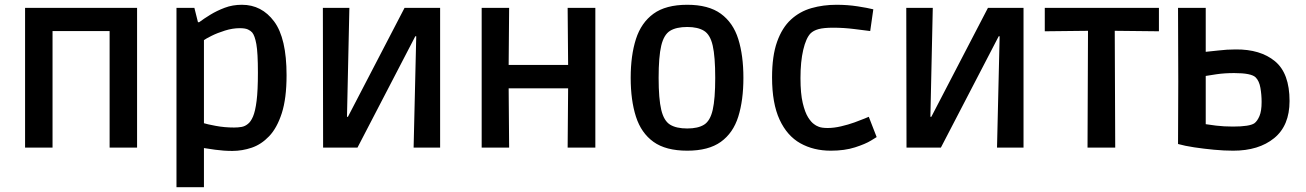

<svg xmlns="http://www.w3.org/2000/svg" viewBox="-20 -618 5469 804"><path d="M85 0V-585H554V0H439V-488H320H200V0Z M719 166V-585H794L809 -525H814Q834 -540 861 -556.5Q888 -573 921 -585.5Q954 -598 993 -598Q1076 -598 1128 -528Q1180 -458 1180 -303Q1180 -206 1160 -144Q1140 -82 1107 -47.5Q1074 -13 1034 0.5Q994 14 953 14Q917 14 881 9Q845 4 834 2V166ZM960 -84Q977 -84 991.5 -86.5Q1006 -89 1018 -99Q1030 -108 1039.5 -130Q1049 -152 1054.5 -195.5Q1060 -239 1060 -314Q1060 -397 1053.5 -433Q1047 -469 1036 -482Q1030 -489 1018.5 -494.5Q1007 -500 984 -500Q954 -500 922 -490Q890 -480 866 -468Q842 -456 834 -450V-102Q846 -98 883 -91Q920 -84 960 -84Z M1333 0 1332 -585H1443L1433 -129H1437L1674 -585H1823V0H1712L1723 -466H1719L1477 0Z M1997 0V-585H2112L2110 -346H2359L2357 -585H2473V0H2357L2359 -248H2110L2112 0Z M2858 13Q2768 13 2716.5 -24Q2665 -61 2643 -129.5Q2621 -198 2621 -292Q2621 -386 2643 -454.5Q2665 -523 2716.5 -560.5Q2768 -598 2858 -598Q2947 -598 2998.5 -560.5Q3050 -523 3071.5 -454.5Q3093 -386 3093 -292Q3093 -198 3071.5 -129.5Q3050 -61 2998.5 -24Q2947 13 2858 13ZM2858 -80Q2903 -80 2928.5 -96Q2954 -112 2964.5 -158Q2975 -204 2975 -292Q2975 -381 2964.5 -427Q2954 -473 2928 -489Q2902 -505 2858 -505Q2812 -505 2786 -489Q2760 -473 2749 -427Q2738 -381 2738 -292Q2738 -204 2749 -158Q2760 -112 2786 -96Q2812 -80 2858 -80Z M3459 13Q3387 13 3331.5 -18Q3276 -49 3244.5 -117Q3213 -185 3213 -294Q3213 -384 3234 -443Q3255 -502 3292 -536Q3329 -570 3378 -584Q3427 -598 3483 -598Q3529 -598 3571 -591.5Q3613 -585 3637 -579L3624 -488Q3600 -491 3556.5 -496.5Q3513 -502 3469 -502Q3429 -502 3407.5 -496Q3386 -490 3374 -478Q3355 -458 3343.5 -409Q3332 -360 3332 -291Q3332 -226 3341.5 -186.5Q3351 -147 3364 -126.5Q3377 -106 3389 -98Q3396 -92 3409 -87Q3422 -82 3446 -82Q3472 -82 3502 -89Q3532 -96 3558.5 -105.5Q3585 -115 3601.5 -122Q3618 -129 3618 -129L3651 -44Q3651 -44 3627.5 -29.5Q3604 -15 3560.5 -1Q3517 13 3459 13Z M3776 0 3775 -585H3886L3876 -129H3880L4117 -585H4266V0H4155L4166 -466H4162L3920 0Z M4534 0 4536 -489 4355 -487V-585H4833V-487L4648 -489L4650 0Z M5144 13Q5106 13 5063.5 9Q5021 5 4981 -1Q4941 -7 4913 -15L4914 -276L4913 -585H5029V-401Q5044 -402 5081 -406.5Q5118 -411 5154 -411Q5258 -412 5319 -361.5Q5380 -311 5380 -195Q5380 -92 5315.5 -39.5Q5251 13 5144 13ZM5143 -88Q5213 -88 5233 -102Q5245 -111 5254 -132Q5263 -153 5263 -191Q5263 -221 5258 -250Q5253 -279 5238 -294Q5220 -312 5148 -312Q5107 -312 5073.5 -307Q5040 -302 5029 -300V-98Q5039 -96 5072 -92Q5105 -88 5143 -88Z"/></svg>

Font: Ruda
Style: Bold
Weight: 700
Designer: Mariela Monsalve and Angelina Sanchez
Foundry: Mariela Monsalve and Angelina Sanchez
Version: Version 2.000